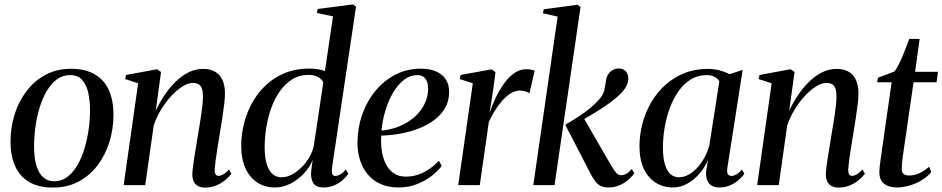

<svg xmlns="http://www.w3.org/2000/svg" viewBox="-20 -837 4260 868"><path d="M301 -526Q365.5 -526 408 -501.2Q450.5 -476.5 471.8 -430Q493 -383.5 493 -318Q493 -255.5 475 -196.5Q457 -137.5 422 -90.8Q387 -44 336 -16.5Q285 11 219.5 11Q155 11 112.2 -14Q69.5 -39 48.5 -85.8Q27.5 -132.5 27.5 -196.5Q27.5 -260.5 46 -319.5Q64.5 -378.5 100 -425.2Q135.5 -472 186.2 -499Q237 -526 301 -526ZM296.5 -497.5Q263 -497.5 236.5 -477.8Q210 -458 190.5 -424.2Q171 -390.5 158.5 -348.8Q146 -307 140 -262.2Q134 -217.5 134 -175.5Q134 -123 144.8 -87.8Q155.5 -52.5 176 -35Q196.5 -17.5 225 -17.5Q258.5 -17.5 284.8 -37.5Q311 -57.5 330.2 -90.8Q349.5 -124 362 -165.8Q374.5 -207.5 380.8 -251.8Q387 -296 387 -337Q387 -382 378.8 -418.2Q370.5 -454.5 351 -476Q331.5 -497.5 296.5 -497.5Z M684 -336.5Q702 -375 725.2 -409Q748.5 -443 776 -469.5Q803.5 -496 834.2 -510.8Q865 -525.5 898 -525.5Q946.5 -525.5 971.8 -496.8Q997 -468 997 -414.5Q997 -394.5 993.5 -365.5Q990 -336.5 984.8 -302.8Q979.5 -269 974 -235Q969 -204 963.8 -172.2Q958.5 -140.5 955 -113.8Q951.5 -87 950.5 -71Q950.5 -55.5 954.8 -48.8Q959 -42 968 -42Q977.5 -42 989.2 -48.5Q1001 -55 1015.5 -71L1026 -51.5Q1016 -38 999 -23.5Q982 -9 958.8 1Q935.5 11 905.5 11Q889.5 11 876.8 4.8Q864 -1.5 856.8 -14.5Q849.5 -27.5 849.5 -48Q849.5 -59 851.8 -78.5Q854 -98 858 -122.8Q862 -147.5 866.5 -174.8Q871 -202 875 -228Q879.5 -253.5 883.5 -278.5Q887.5 -303.5 890.8 -326.2Q894 -349 895.8 -368.2Q897.5 -387.5 897.5 -401.5Q897.5 -422.5 893 -436Q888.5 -449.5 878.2 -455.8Q868 -462 851 -462Q830 -462 805 -446.2Q780 -430.5 755 -403.8Q730 -377 709 -342.8Q688 -308.5 675 -271L636.5 0H539L604.5 -460.5L546 -479.5L549.5 -498L690 -524L708 -511.5Z M1481 -79Q1479 -61.5 1481.8 -51.5Q1484.5 -41.5 1495.5 -41.5Q1505.5 -41.5 1518 -48.5Q1530.5 -55.5 1544 -70.5L1554.5 -51Q1545.5 -37.5 1529.2 -23Q1513 -8.5 1491 1Q1469 10.5 1442.5 10.5Q1408 10.5 1395.5 -11Q1383 -32.5 1387 -64.5L1393.5 -114Q1380.5 -81 1354 -52.8Q1327.5 -24.5 1293.5 -7Q1259.5 10.5 1223 10.5Q1178 10.5 1143.8 -11.5Q1109.5 -33.5 1090 -75.5Q1070.5 -117.5 1070.5 -178Q1070.5 -229 1083.2 -279.2Q1096 -329.5 1121 -374Q1146 -418.5 1183 -453Q1220 -487.5 1269 -507.2Q1318 -527 1378.5 -527Q1398 -527 1416.5 -524Q1435 -521 1449 -516L1485.5 -763L1412.5 -778.5L1416.5 -796.5L1575.5 -817L1589.5 -806.5ZM1441.5 -464Q1437 -477 1419.5 -487.8Q1402 -498.5 1375.5 -498.5Q1333.5 -498.5 1301 -478.2Q1268.5 -458 1244.8 -424Q1221 -390 1206 -347.8Q1191 -305.5 1183.8 -260Q1176.5 -214.5 1176.5 -171.5Q1176.5 -124 1186.2 -93.8Q1196 -63.5 1213 -49.5Q1230 -35.5 1252.5 -35.5Q1281 -35.5 1310.5 -54.2Q1340 -73 1364 -104.2Q1388 -135.5 1398 -173.5Z M1977 -87Q1961.5 -65.5 1933 -43Q1904.5 -20.5 1866 -5Q1827.5 10.5 1782 10.5Q1735 10.5 1700 -5.5Q1665 -21.5 1642 -49.2Q1619 -77 1607.5 -113.8Q1596 -150.5 1596 -192.5Q1596.5 -259.5 1617.8 -319.8Q1639 -380 1677.5 -426.5Q1716 -473 1768 -499.8Q1820 -526.5 1882 -526.5Q1925 -526.5 1953.5 -513.2Q1982 -500 1996.2 -476.5Q2010.5 -453 2010.5 -422Q2010.5 -381.5 1992.8 -350Q1975 -318.5 1944.2 -295.2Q1913.5 -272 1874 -256.5Q1834.5 -241 1790.8 -233Q1747 -225 1703.5 -224Q1701 -189 1706 -155.8Q1711 -122.5 1724 -96.2Q1737 -70 1759.5 -54.2Q1782 -38.5 1814.5 -38.5Q1844 -38.5 1870.5 -47.5Q1897 -56.5 1920.5 -72.8Q1944 -89 1964 -110.5ZM1866 -497.5Q1834 -497.5 1806.8 -476.5Q1779.5 -455.5 1758.2 -420Q1737 -384.5 1723 -339.5Q1709 -294.5 1704.5 -246.5Q1742 -250 1774.2 -261.8Q1806.5 -273.5 1832.5 -291.5Q1858.5 -309.5 1877 -332.2Q1895.5 -355 1905.5 -381.2Q1915.5 -407.5 1915.5 -436Q1915 -466 1903 -481.8Q1891 -497.5 1866 -497.5Z M2051.5 0 2117.5 -460.5 2058.5 -479.5 2062 -498 2202 -523.5 2220 -511 2209 -427 2193 -325.5Q2204.5 -361 2221.5 -396.2Q2238.5 -431.5 2259.5 -460.5Q2280.5 -489.5 2305.5 -506.8Q2330.5 -524 2358 -524Q2373 -524 2382.5 -521.8Q2392 -519.5 2397 -517L2373.5 -415Q2369.5 -419.5 2357 -423.5Q2344.5 -427.5 2331 -427.5Q2308 -427.5 2287 -413.8Q2266 -400 2247.2 -378Q2228.5 -356 2214 -331.5Q2199.5 -307 2190 -286L2149 0Z M2391 0 2501 -762 2434.5 -777 2438 -795 2591 -815.5 2604.5 -805 2487 0ZM2730.5 10.5Q2712.5 10.5 2698.2 4.8Q2684 -1 2672 -16.2Q2660 -31.5 2646 -59L2535.5 -273Q2572.5 -294.5 2600 -312.8Q2627.5 -331 2649 -349Q2670.5 -367 2687.5 -386.5Q2707.5 -407.5 2712.2 -430.5Q2717 -453.5 2719 -468.5Q2721 -488.5 2729.8 -501.5Q2738.5 -514.5 2751 -521Q2763.5 -527.5 2776.5 -527.5Q2797.5 -527.5 2809 -514.5Q2820.5 -501.5 2820.5 -483Q2820.5 -464.5 2811 -446.5Q2801.5 -428.5 2785 -413Q2770 -397.5 2745.8 -379Q2721.5 -360.5 2693 -342.2Q2664.5 -324 2636.5 -307.8Q2608.5 -291.5 2585.5 -280.5L2615.5 -309L2744.5 -86.5Q2758 -63.5 2767.2 -54.2Q2776.5 -45 2787.5 -45Q2799.5 -45 2811.2 -51.5Q2823 -58 2836.5 -73L2847.5 -54Q2838.5 -40 2821.5 -25Q2804.5 -10 2781.5 0.2Q2758.5 10.5 2730.5 10.5Z M3268.5 -80Q3265 -58 3270.5 -49.8Q3276 -41.5 3287.5 -41.5Q3296.5 -41.5 3309 -48.5Q3321.5 -55.5 3334.5 -70.5L3345 -51.5Q3337.5 -40 3321.8 -25.5Q3306 -11 3283.2 -0.2Q3260.5 10.5 3232 10.5Q3199 10.5 3184 -9.8Q3169 -30 3172.5 -64L3181 -115Q3168 -82.5 3143.8 -53.8Q3119.5 -25 3088 -7.2Q3056.5 10.5 3022 10.5Q2978 10.5 2943.8 -11.5Q2909.5 -33.5 2890.2 -75Q2871 -116.5 2871 -176Q2871 -227.5 2884.2 -278Q2897.5 -328.5 2923.2 -373Q2949 -417.5 2986.5 -451.8Q3024 -486 3072.5 -505.8Q3121 -525.5 3179.5 -525.5Q3207.5 -525.5 3232.5 -519Q3257.5 -512.5 3278 -501.5L3337.5 -521ZM3232 -469Q3225.5 -481 3211.2 -489.2Q3197 -497.5 3175 -497.5Q3134.5 -497.5 3102.8 -477.8Q3071 -458 3047.5 -424.5Q3024 -391 3008.2 -348.8Q2992.5 -306.5 2984.8 -260.8Q2977 -215 2977 -171.5Q2977 -123 2986.2 -93Q2995.5 -63 3011.8 -49.2Q3028 -35.5 3049 -35.5Q3070.5 -35.5 3091.2 -46.5Q3112 -57.5 3130.8 -77.2Q3149.5 -97 3164.2 -123.8Q3179 -150.5 3187 -181.5Z M3548 -336.5Q3566 -375 3589.2 -409Q3612.5 -443 3640 -469.5Q3667.5 -496 3698.2 -510.8Q3729 -525.5 3762 -525.5Q3810.5 -525.5 3835.8 -496.8Q3861 -468 3861 -414.5Q3861 -394.5 3857.5 -365.5Q3854 -336.5 3848.8 -302.8Q3843.5 -269 3838 -235Q3833 -204 3827.8 -172.2Q3822.5 -140.5 3819 -113.8Q3815.5 -87 3814.5 -71Q3814.5 -55.5 3818.8 -48.8Q3823 -42 3832 -42Q3841.5 -42 3853.2 -48.5Q3865 -55 3879.5 -71L3890 -51.5Q3880 -38 3863 -23.5Q3846 -9 3822.8 1Q3799.5 11 3769.5 11Q3753.5 11 3740.8 4.8Q3728 -1.5 3720.8 -14.5Q3713.5 -27.5 3713.5 -48Q3713.5 -59 3715.8 -78.5Q3718 -98 3722 -122.8Q3726 -147.5 3730.5 -174.8Q3735 -202 3739 -228Q3743.5 -253.5 3747.5 -278.5Q3751.5 -303.5 3754.8 -326.2Q3758 -349 3759.8 -368.2Q3761.5 -387.5 3761.5 -401.5Q3761.5 -422.5 3757 -436Q3752.5 -449.5 3742.2 -455.8Q3732 -462 3715 -462Q3694 -462 3669 -446.2Q3644 -430.5 3619 -403.8Q3594 -377 3573 -342.8Q3552 -308.5 3539 -271L3500.5 0H3403L3468.5 -460.5L3410 -479.5L3413.5 -498L3554 -524L3572 -511.5Z M4068 -175.5Q4064 -149 4061.5 -130.5Q4059 -112 4057.8 -98.8Q4056.5 -85.5 4056.5 -73.5Q4056.5 -57.5 4065.5 -50.5Q4074.5 -43.5 4088.5 -43.5Q4113.5 -43.5 4137.2 -54.5Q4161 -65.5 4180.5 -83.5L4190 -59Q4171 -36 4144 -20.5Q4117 -5 4088.5 2.8Q4060 10.5 4036 10.5Q3998.5 10.5 3976.5 -6.8Q3954.5 -24 3955.5 -62Q3955.5 -69.5 3956.8 -81.8Q3958 -94 3960.2 -110Q3962.5 -126 3965.2 -145.2Q3968 -164.5 3971 -186L4011 -465H3945.5L3949 -485.5L4023 -513.5Q4034 -526 4046.8 -553Q4059.5 -580 4071.2 -610Q4083 -640 4090.5 -661H4137.5L4117 -512.5H4220.5L4214 -465H4110Z"/></svg>

Font: Merriweather 120pt
Style: Italic
Weight: 400
Italic angle: -7.8°
Version: Version 2.101